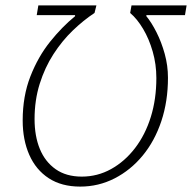

<svg xmlns="http://www.w3.org/2000/svg" viewBox="-20 -679 711 711"><path d="M671 -659 665 -623H522V-619Q541 -596 559.5 -559.5Q578 -523 590 -479.5Q602 -436 602 -391Q602 -304 577.5 -230.5Q553 -157 508.5 -103Q464 -49 404.5 -18.5Q345 12 277 12Q208 12 160.5 -19Q113 -50 88.5 -105.5Q64 -161 64 -233Q64 -323 92.5 -396Q121 -469 165.5 -524.5Q210 -580 258 -619V-623H116L122 -659H337L330 -631Q289 -604 249.5 -566Q210 -528 178 -478.5Q146 -429 127 -368.5Q108 -308 108 -238Q108 -175 127.5 -127.5Q147 -80 186 -52.5Q225 -25 283 -25Q341 -25 391.5 -53Q442 -81 480 -130.5Q518 -180 538.5 -246Q559 -312 559 -390Q559 -441 545.5 -488Q532 -535 510 -572Q488 -609 462 -631L467 -659Z"/></svg>

Font: Source Sans 3 Light
Style: Italic
Weight: 300
Italic angle: -11°
Designer: Paul D. Hunt
Foundry: Adobe
Version: Version 3.046;hotconv 1.0.118;makeotfexe 2.5.65603